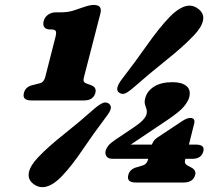

<svg xmlns="http://www.w3.org/2000/svg" viewBox="-20 -740 904 778"><path d="M184.5 -620.5Q165.5 -620.5 159.2 -630.2Q153 -640 157 -655Q161 -670 174.2 -680Q187.5 -690 206.5 -690H224.5Q255 -690 277 -697Q299 -704 321.5 -712Q344.5 -720 360 -720Q395.5 -720 387 -686L320 -426.5Q317 -416 319.2 -410.8Q321.5 -405.5 327 -403L347 -395.5Q372.5 -387.5 366.5 -363.5Q358 -333 320.5 -333H107.5Q68.5 -333 77 -363.5Q83 -389 113.5 -395.5L143 -403Q157 -406.5 163 -426.5L204.5 -589Q209.5 -608 205.8 -614.2Q202 -620.5 189.5 -620.5ZM521.5 -223.5Q567.5 -254 573.5 -276.5Q576.5 -288.5 573.5 -297.8Q570.5 -307 567.5 -317Q564.5 -327 568.5 -342Q575.5 -370.5 603.8 -388.8Q632 -407 679.5 -407Q717 -407 735.8 -391.2Q754.5 -375.5 746.5 -345Q742 -329 725.5 -308.5Q709 -288 656.5 -252.5L509.5 -154H595.5Q601.5 -172 617.5 -182.5L714 -246.5Q728 -256 736 -259Q744 -262 751 -262Q773 -262 766.5 -238L745.5 -154H775.5Q791.5 -154 799.5 -147.8Q807.5 -141.5 804 -127Q796 -96.5 760 -96.5H731L730.5 -94Q728 -83.5 730.2 -78.8Q732.5 -74 737.5 -70.5L751.5 -63Q776 -52 771 -31.5Q762.5 -0.5 724.5 -0.5H530Q491.5 -0.5 500 -31.5Q506 -55.5 536.5 -63L561 -70.5Q575.5 -76 580 -94L580.5 -96.5H437Q419 -96.5 411.8 -106.2Q404.5 -116 408.5 -131Q411 -139.5 419.2 -150Q427.5 -160.5 447 -173.5ZM519 -383.5Q498 -365.5 485.8 -361Q473.5 -356.5 461.5 -365.5Q444 -379.5 473.5 -418.5Q527.5 -488.5 576 -557.5Q624.5 -626.5 668 -672Q699.5 -704.5 729 -714Q758.5 -723.5 783.5 -704Q808 -685.5 802.8 -657.8Q797.5 -630 766 -597Q723 -551.5 655.2 -497.5Q587.5 -443.5 519 -383.5ZM363.5 -300.5Q384.5 -318 397.2 -323Q410 -328 422 -319.5Q432 -310.5 428.5 -298Q425 -285.5 409 -265Q359 -199 315.2 -134Q271.5 -69 232 -27.5Q200.5 6.5 170.2 15.5Q140 24.5 115 5Q91.5 -13 97 -41Q102.5 -69 134 -102Q173.5 -144 237.2 -194.5Q301 -245 363.5 -300.5Z"/></svg>

Font: Fraunces 72pt S100 Black
Style: Italic
Weight: 900
Italic angle: -16°
Version: Version 1.000; ttfautohint (v1.8.3)